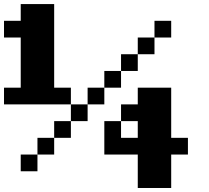

<svg xmlns="http://www.w3.org/2000/svg" viewBox="-20 -937 1040 957"><path d="M0 -416.7V-500H83.3V-750H0V-833.3H83.3V-916.7H250V-500H333.3V-416.7ZM750 -750V-833.3H833.3V-750ZM750 -666.7H666.7V-750H750ZM333.3 -416.7H416.7V-333.3H333.3ZM333.3 -333.3V-250H250V-333.3ZM666.7 -166.7H500V-333.3H583.3V-250H666.7V-333.3H583.3V-416.7H666.7V-500H833.3V-250H916.7V-166.7H833.3V0H666.7ZM666.7 -583.3H583.3V-666.7H666.7ZM250 -166.7H166.7V-250H250ZM583.3 -583.3V-500H500V-583.3ZM166.7 -166.7V-83.3H83.3V-166.7ZM500 -416.7H416.7V-500H500Z"/></svg>

Font: Galmuri11 Bold
Style: Regular
Weight: 700
Designer: Lee Minseo (quiple)
Version: Version 2.397;hotconv 1.1.1;makeotfexe 2.6.0 DEVELOPMENT